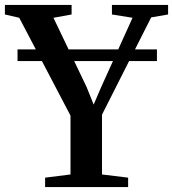

<svg xmlns="http://www.w3.org/2000/svg" viewBox="-36 -763 706 783"><path d="M251.5 -51.5V-291.5L42.5 -690.5L-16 -704V-743H256V-704L182 -690.5L317 -408.5L346 -336.5L376.5 -407.5L504.5 -690.5L420.5 -704V-743H649.5V-704L580.5 -692L380 -295.5V-51.5L486.5 -38.5V0H148V-38.5ZM604 -561.5V-514H35.5V-561.5Z"/></svg>

Font: Merriweather 72pt SemiBold
Style: Regular
Weight: 600
Version: Version 2.100